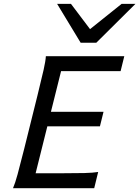

<svg xmlns="http://www.w3.org/2000/svg" viewBox="-20 -996 737 1016"><path d="M527.8 -404.3 508.8 -327.6H230.5L168.5 -79.1H297.4Q381.3 -79.1 426.5 -80.3Q471.7 -81.5 499.5 -85.9L478.5 0H48.8Q60.1 -25.9 73 -73.2Q85.9 -120.6 107.9 -208L178.2 -490.7Q200.7 -581.1 210.9 -627Q221.2 -672.9 222.7 -698.7H637.7L618.2 -619.6H303.2L249.5 -404.3ZM696.8 -975.6 489.7 -770H406.7L282.2 -975.6H355.5L456.5 -841.8L623.5 -975.6Z"/></svg>

Font: Lesson One
Style: Italic
Weight: 400
Italic angle: -14°
Designer: But Ko, Victor Gaultney, Annie Olsen, Julie Remington, Don Collingsworth, Eric Hays, Becca Hirsbrunner
Version: Version 1.100